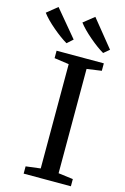

<svg xmlns="http://www.w3.org/2000/svg" viewBox="-227 -1057 731 1121"><g transform="rotate(15 138.0 -496.0)"><path d="M36 -44 124.5 -55V-685.5L36 -698V-743H321.5V-698L232.5 -685.5V-55L321.5 -43.5V0H36ZM-19 -992.5 115.5 -831.5 81 -800.5H80Q42 -822.5 -7 -864Q-56 -905.5 -82.5 -941ZM203.5 -992.5 336 -829 302 -800.5H301.5Q264 -822 215 -863.8Q166 -905.5 139 -941Z"/></g></svg>

Font: Merriweather 12pt
Style: Regular
Weight: 400
Designer: Eben Sorkin
Foundry: Eben Sorkin
Version: Version 2.100